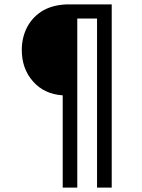

<svg xmlns="http://www.w3.org/2000/svg" viewBox="-20 -710 653 882"><path d="M268.1 -272Q182.6 -277.8 131.8 -335.9Q80.1 -393.6 80.1 -481Q80.1 -539.1 106 -587.9Q132.3 -635.7 180.2 -663.1Q229.5 -689.9 296.9 -689.9H493.2V151.9H425.8V-625H335V151.9H268.1Z"/></svg>

Font: D-DIN-PRO
Style: Regular
Weight: 400
Designer: Charles Nix
Foundry: Datto Inc.
Version: Version 1.000;hotconv 1.0.109;makeotfexe 2.5.65596